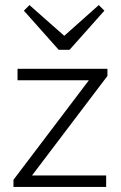

<svg xmlns="http://www.w3.org/2000/svg" viewBox="-20 -736 478 756"><path d="M33 -28V0H398V-45H106L403 -437V-465H49V-420H330ZM74 -694 211 -540H254L391 -694L369 -716L233 -595L96 -716Z"/></svg>

Font: MV Cash ExtraLight
Style: Regular
Weight: 200
Designer: Rodrigo Fuenzalida
Foundry: fragTYPE
Version: Version 1.100;Glyphs 3.1.2 (3151)